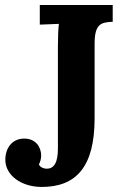

<svg xmlns="http://www.w3.org/2000/svg" viewBox="-20 -720 491 756"><path d="M352.5 -547.4C352.5 -627.9 378.9 -631.8 423.8 -634.3V-700.2H136.7V-623L211.9 -626C209.5 -608.9 208 -572.3 208 -536.1V-135.3C208 -78.6 192.4 -55.7 163.6 -55.7C156.7 -55.7 138.7 -59.1 133.3 -72.3C138.7 -83.5 142.1 -95.7 142.1 -106.9C142.1 -140.1 121.6 -174.3 75.2 -174.3C26.4 -174.3 1 -135.3 1 -90.8C1 -28.8 65.4 16.1 144 16.1C278.8 16.1 352.5 -61.5 352.5 -254.4Z"/></svg>

Font: Parastoo
Style: Bold
Weight: 700
Foundry: Saber Rastikerdar (saber.rastikerdar@gmail.com)
Version: Version 2.0.1